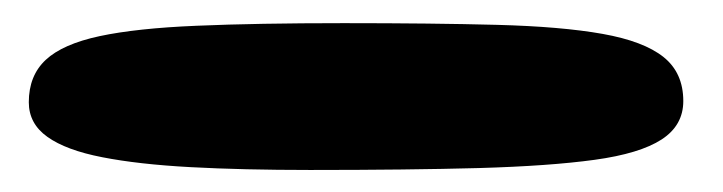

<svg xmlns="http://www.w3.org/2000/svg" viewBox="-20 -394 640 170"><path d="M254.5 -243.5Q195 -243.5 148.8 -246Q102.5 -248.5 70.5 -254.8Q38.5 -261 22 -272.8Q5.5 -284.5 5.5 -303.5Q5.5 -327 20.5 -341Q35.5 -355 68.2 -362Q101 -369 154.2 -371.2Q207.5 -373.5 284.5 -373.5Q363 -373.5 420 -372Q477 -370.5 513.5 -364Q550 -357.5 567.5 -343.5Q585 -329.5 585 -304.5Q585 -283 565.8 -270.5Q546.5 -258 506.5 -252.5Q466.5 -247 404 -245.2Q341.5 -243.5 254.5 -243.5Z"/></svg>

Font: Gluten Thin Medium
Style: Regular
Weight: 500
Version: Version 1.300